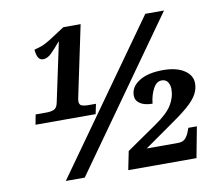

<svg xmlns="http://www.w3.org/2000/svg" viewBox="-79 -814 1045 909"><g transform="rotate(-10 443.5 -359.0)"><path d="M71 -287 80 -335H134Q153 -335 168 -341Q183 -347 188 -373L248 -655H246Q221 -625 201 -605.5Q181 -586 161 -586Q144 -586 136.5 -601.5Q129 -617 128 -638Q149 -643 166 -649.5Q183 -656 208.5 -672Q234 -688 281 -719H364L294 -386Q290 -368 290 -361Q290 -344 302 -339.5Q314 -335 331 -335H370L360 -287ZM166 0 674 -714H764L257 0ZM466 1 484 -88 629 -188Q689 -229 711.5 -265.5Q734 -302 734 -342Q734 -360 725 -375Q716 -390 695 -390Q670 -390 654 -359.5Q638 -329 634 -289Q596 -289 574.5 -303.5Q553 -318 553 -342Q553 -384 595 -410.5Q637 -437 710 -437Q774 -437 811.5 -412.5Q849 -388 849 -349Q849 -322 835 -296.5Q821 -271 787.5 -242Q754 -213 697 -174L570 -85H720Q744 -85 755.5 -97.5Q767 -110 773 -126L781 -147H822L794 1Z"/></g></svg>

Font: Noto Serif ExtraBold
Style: Italic
Weight: 800
Italic angle: -12°
Designer: Monotype Design Team
Foundry: Monotype Imaging Inc.
Version: Version 2.013